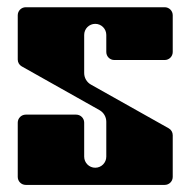

<svg xmlns="http://www.w3.org/2000/svg" viewBox="-20 -521 536 541"><path d="M466.7 -374.4V-478.1C466.7 -490.5 456.6 -500.6 444.2 -500.6H52.5C40.1 -500.6 30 -490.5 30 -478.1V-353.1C30 -345.2 34.3 -337.8 41.2 -334L260.5 -210.6C272.2 -204 279.5 -191.5 279.5 -178V-79.6C279.5 -62.4 265.6 -48.4 248.3 -48.4C231.1 -48.4 217.2 -62.4 217.2 -79.6V-175.5C217.2 -187.9 207.1 -198 194.7 -198H52.5C40.1 -198 30 -187.9 30 -175.5V-22.5C30 -10.1 40.1 0 52.5 0H444.2C456.6 0 466.7 -10 466.7 -22.5V-140.2C466.7 -148.2 462.4 -155.5 455.5 -159.4L236.3 -282.6C224.5 -289.2 217.2 -301.7 217.2 -315.2V-422.6C217.2 -439.9 231.1 -453.8 248.4 -453.8C265.6 -453.8 279.5 -439.8 279.5 -422.6V-374.4C279.5 -362 289.6 -351.9 302 -351.9H444.2C456.6 -351.9 466.7 -362 466.7 -374.4Z"/></svg>

Font: Gridlock
Style: Regular
Weight: 400
Designer: Abhik Krishna Ghosh
Version: Version 001.000